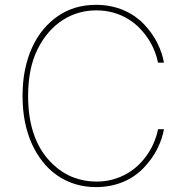

<svg xmlns="http://www.w3.org/2000/svg" viewBox="-20 -757 763 787"><path d="M373.6 9.9Q326.7 9.9 286.6 -2.8Q246.4 -15.6 213.2 -38.9Q180 -62.1 154.3 -95Q128.6 -127.8 110.4 -168Q72.4 -252.5 72.4 -363.6Q72.4 -422.2 82.7 -472.1Q93 -522 112 -563.2Q131 -604.4 157.5 -636.2Q183.9 -668 216.3 -690.3Q283.7 -737.2 373.6 -737.2Q405.5 -737.2 433.9 -731.4Q462.4 -725.5 486.9 -715Q511.4 -704.5 532.3 -690Q553.3 -675.4 570.3 -657.7Q605.8 -620 625.7 -579.2Q645.6 -538.4 652 -500H627.8Q623.6 -522.4 613.8 -547.2Q604 -572.1 588.8 -595.9Q573.5 -619.7 552.6 -641.3Q531.6 -663 504.8 -679.3Q478 -695.7 445.1 -705.1Q412.3 -714.5 373.6 -714.5Q338.1 -714.5 303.8 -704.9Q269.5 -695.3 238.5 -675.6Q207.4 -655.9 180.8 -625.9Q154.1 -595.9 133.9 -555Q95.2 -477.3 95.2 -363.6Q95.2 -177.6 198.9 -81.7Q236.5 -46.5 281.4 -29.7Q326.3 -12.8 373.6 -12.8Q411.2 -12.4 443.5 -21.7Q475.9 -30.9 502.7 -46.7Q529.5 -62.5 550.6 -83.6Q571.7 -104.8 587.4 -128.7Q603 -152.7 613.1 -177.9Q623.2 -203.1 627.8 -227.3H652Q645.6 -189.6 625.7 -148.8Q605.8 -108 570.3 -70.3Q553.3 -52.2 532.3 -37.5Q511.4 -22.7 486.9 -12.3Q462.4 -1.8 433.9 4.1Q405.5 9.9 373.6 9.9Z"/></svg>

Font: Linik Sans Thin
Style: Regular
Weight: 100
Designer: Fonts by Rasmus Andersson / Changes by Cristiano Sobral with parts from Marc Monis
Foundry: rsms
Version: Version 3.020; ttfautohint (v1.6)